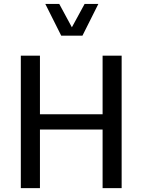

<svg xmlns="http://www.w3.org/2000/svg" viewBox="-20 -975 738 995"><path d="M511.7 -686.5H610.4V0H511.7V-303.7H187V0H87.9V-686.5H187V-382.8H511.7ZM214.8 -954.6H287.1L352.5 -833.5L418.5 -954.6H489.7L407.2 -790H297.4Z"/></svg>

Font: Estedad-FD Medium
Style: Regular
Weight: 500
Designer: Amin Abedi
Version: Version 7.3